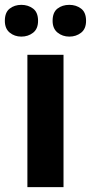

<svg xmlns="http://www.w3.org/2000/svg" viewBox="-35 -772 375 792"><path d="M227 0H78V-546H227ZM-15 -686Q-15 -721 5 -736.5Q25 -752 53 -752Q81 -752 101.5 -736.5Q122 -721 122 -686Q122 -653 101.5 -637Q81 -621 53 -621Q25 -621 5 -637.5Q-15 -654 -15 -686ZM182 -686Q182 -721 202 -736.5Q222 -752 251 -752Q279 -752 299.5 -736.5Q320 -721 320 -686Q320 -653 299.5 -637Q279 -621 251 -621Q223 -621 202.5 -637.5Q182 -654 182 -686Z"/></svg>

Font: Noto Sans Adlam Unjoined
Style: Bold
Weight: 700
Version: Version 3.001